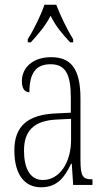

<svg xmlns="http://www.w3.org/2000/svg" viewBox="-20 -786 451 816"><path d="M98 -619V-606H111C145 -644 171 -673 195 -719C218 -673 243 -644 278 -606H291V-619C267 -657 236 -721 219 -766H169C154 -721 122 -657 98 -619ZM154 10C224 10 255 -33 282 -90H285L291 0H373V-24H371C333 -24 322 -35 322 -105V-367C322 -496 280 -543 197 -543C120 -543 73 -499 73 -441C73 -411 84 -394 105 -394C105 -476 133 -513 195 -513C258 -513 281 -471 281 -371V-307L218 -304C99 -299 41 -251 41 -147C41 -41 87 10 154 10ZM162 -21C107 -21 82 -72 82 -146C82 -227 121 -274 223 -278L282 -281V-191C282 -95 233 -21 162 -21Z"/></svg>

Font: Noto Serif Devanagari ExtraCondensed ExtraLight
Style: Regular
Weight: 200
Width: 2
Designer: Universal Thirst, Indian Type Foundry and the Monotype Design Team
Foundry: Monotype Imaging Inc.
Version: Version 2.004